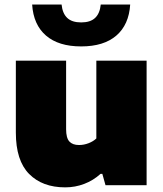

<svg xmlns="http://www.w3.org/2000/svg" viewBox="-20 -818 720 848"><path d="M50 -232.5V-550H272V-247Q272 -209 286.2 -193.2Q300.5 -177.5 329 -177.5Q350.5 -177.5 371.2 -185.5Q392 -193.5 405.5 -206.5V-550H627.5V0H446L432 -50H424Q392 -21 352 -5.8Q312 9.5 268 9.5Q167 9.5 108.5 -49.8Q50 -109 50 -232.5ZM122 -798H252Q256 -758.5 277 -738.8Q298 -719 338.5 -719Q379 -719 400 -738.8Q421 -758.5 425 -798H555Q549.5 -709 494 -661Q438.5 -613 338.5 -613Q238.5 -613 183 -661Q127.5 -709 122 -798Z"/></svg>

Font: Encode Sans Semi Expanded Black
Style: Regular
Weight: 900
Width: 6
Designer: Multiple Designers
Foundry: Impallari Type
Version: Version 2.000